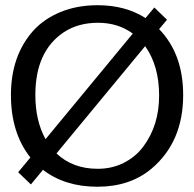

<svg xmlns="http://www.w3.org/2000/svg" viewBox="-20 -708 745 737"><path d="M489.7 -579.1Q433.1 -620.6 356.4 -620.6Q279.8 -620.6 224.6 -584Q115.7 -511.2 115.7 -343.3Q115.7 -244.6 154.8 -173.8ZM590.8 -596.2Q683.1 -501 683.1 -343.3Q683.1 -163.1 561.5 -60.5Q479 8.8 354 8.8Q229 8.8 145 -56.2L98.6 0L49.8 -46.9L96.7 -103.5Q22 -197.3 22 -343.3Q22 -493.7 107.4 -589.8Q148.9 -635.7 212.4 -661.9Q275.9 -688 355 -688Q461.4 -688 538.6 -638.7L572.3 -679.2L621.1 -632.3ZM537.1 -530.8 196.8 -119.1Q258.8 -60.1 355 -60.1Q410.2 -60.1 455.3 -83Q500.5 -106 529.8 -145Q590.8 -226.6 590.8 -341.1Q590.8 -455.6 537.1 -530.8Z"/></svg>

Font: Molengo
Style: Regular
Weight: 400
Designer: moyogo
Foundry: moyogo
Version: Version 0.11; ttfautohint (v0.8) -G 32 -r 16 -x